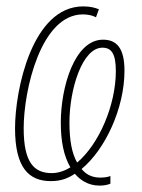

<svg xmlns="http://www.w3.org/2000/svg" viewBox="-20 -556 443 600"><path d="M291 24C307 24 318 21 325 18V-6C318 -3 307 -1 293 -1C264 -1 246 -14 235 -28C309 -89 369 -218 369 -335C369 -405 345 -432 302 -432C213 -432 170 -284 170 -173C170 -115 179 -69 200 -33C184 -23 163 -15 142 -15C87 -15 54 -47 54 -155C54 -275 108 -511 239 -511C254 -511 269 -508 280 -502L289 -527C277 -532 262 -536 240 -536C80 -536 27 -274 27 -155C27 -32 70 10 139 10C173 10 194 0 214 -13C230 6 255 24 291 24ZM221 -48C205 -76 197 -116 197 -173C197 -277 237 -407 300 -407C329 -407 342 -387 342 -334C342 -227 289 -105 221 -48Z"/></svg>

Font: Noto Sans ExtraCondensed Thin
Style: Italic
Weight: 100
Width: 2
Italic angle: -12°
Designer: Monotype Design Team
Foundry: Monotype Imaging Inc.
Version: Version 2.013